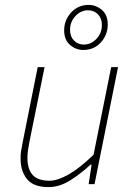

<svg xmlns="http://www.w3.org/2000/svg" viewBox="-20 -752 544 784"><path d="M178 12Q117 12 90.5 -20.5Q64 -53 64 -104Q64 -122 66 -134.5Q68 -147 72 -168L134 -478H162L100 -172Q96 -150 94 -136.5Q92 -123 92 -108Q92 -62 113 -38Q134 -14 182 -14Q215 -14 260 -39.5Q305 -65 362 -120L434 -478H462L366 0H342L354 -80H350Q308 -41 265 -14.5Q222 12 178 12ZM320 -548Q290 -548 266 -568.5Q242 -589 242 -628Q242 -670 270.5 -701Q299 -732 342 -732Q372 -732 396 -711.5Q420 -691 420 -652Q420 -610 392 -579Q364 -548 320 -548ZM322 -570Q352 -570 374 -593.5Q396 -617 396 -650Q396 -677 380 -693.5Q364 -710 340 -710Q310 -710 288 -686.5Q266 -663 266 -630Q266 -603 282 -586.5Q298 -570 322 -570Z"/></svg>

Font: Source Sans Variable
Style: Italic
Weight: 200
Italic angle: -11°
Designer: Paul D. Hunt
Foundry: Adobe Systems Incorporated
Version: Version 3.006;hotconv 1.0.111;makeotfexe 2.5.65597